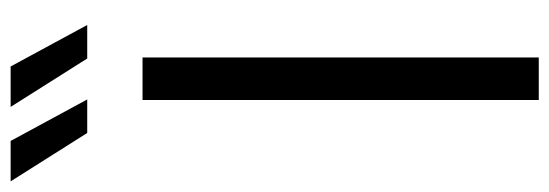

<svg xmlns="http://www.w3.org/2000/svg" viewBox="-421 -677 1033 361"><g transform="rotate(-90 95.5 -496.5)"><path d="M88 -745H168V0H88ZM75 -993H151L229 -849H166ZM11 -993 89 -849H26L-65 -993Z"/></g></svg>

Font: Eudoxus Sans
Style: Regular
Weight: 400
Designer: Stijn de Vries
Foundry: tokotype
Version: Version 2.005